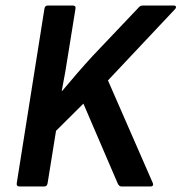

<svg xmlns="http://www.w3.org/2000/svg" viewBox="-20 -675 657 695"><path d="M51.1 0Q38.9 0 40.6 -11.8L140.9 -643.9Q142.9 -655 152.7 -655H242.8Q255.3 -655 253.3 -643.9L226.8 -479.6Q221.8 -446 216 -413Q210.2 -379.9 203.5 -346H205.2Q231.6 -377.6 260.1 -410.5Q288.6 -443.3 316.4 -473.5L481 -646.9Q487.3 -655 496.8 -655H609.1Q615.2 -655 616.7 -651Q618.3 -646.9 613.2 -641.5L370.8 -383.9L533.4 -11.8Q535.4 -7.1 533.2 -3.5Q531 0 524.9 0H419.8Q411 0 406 -11.1L281.9 -299.9L182.8 -201.4L152.3 -11.8Q150.3 0 140.5 0Z"/></svg>

Font: Sofia Sans Semi Condensed
Style: Italic
Weight: 400
Italic angle: -9°
Designer: Botio Nikoltchev, Ani Petrova
Foundry: lettersoup
Version: Version 4.101